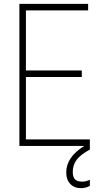

<svg xmlns="http://www.w3.org/2000/svg" viewBox="-20 -760 527 1000"><path d="M81 -740H439V-706H115V-393H406V-359H115V-34H448V19Q400 45 379.5 72Q359 99 359 135Q359 162 370.5 174Q382 186 407 186Q429 186 448 176V208Q427 220 402 220Q367 220 346 198Q325 176 325 138Q325 58 419 0H81Z"/></svg>

Font: Encode Sans Compressed
Style: Thin
Weight: 100
Designer: Pablo Impallari, Andres Torresi
Foundry: Pablo Impallari, Andres Torresi
Version: Version 1.000; ttfautohint (v1.00) -l 8 -r 50 -G 200 -x 14 -